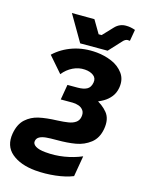

<svg xmlns="http://www.w3.org/2000/svg" viewBox="-172 -798 818 1083"><g transform="rotate(15 237.5 -256.5)"><path d="M142.6 203.6Q53.4 195.4 3 152.7Q-47.4 110 -34.4 34.6Q-24.2 -21.8 7.9 -50.6Q40 -79.4 83 -89Q126 -98.6 189.4 -100.8Q228.8 -102.6 253.8 -106.7Q278.8 -110.8 295.4 -122.2Q312 -133.6 316.2 -154.8Q320.8 -179 310.6 -193.6Q300.4 -208.2 282.9 -214.3Q265.4 -220.4 247.4 -220.4H178L193.2 -309.4H253Q286.6 -309.4 306.7 -320.1Q326.8 -330.8 332 -360Q336.8 -386.4 317.4 -401.3Q298 -416.2 266.8 -418.4Q230.4 -421.2 196.5 -404.7Q162.6 -388.2 138.4 -357.4L58.2 -449.6Q104 -493 167.7 -514.4Q231.4 -535.8 306.6 -528.8Q352.8 -524.4 395 -506.6Q437.2 -488.8 462.8 -453.9Q488.4 -419 479.6 -368.8Q474.2 -338.4 456.9 -316.2Q439.6 -294 414.1 -279.2Q388.6 -264.4 351.6 -252.6L363.6 -275.2Q410.4 -253.2 439.2 -218.2Q468 -183.2 457.4 -122.8Q447.4 -67 410.2 -38.3Q373 -9.6 325.7 -1.4Q278.4 6.8 216.8 6.6Q176.2 6.4 152.9 8.7Q129.6 11 115 19.1Q100.4 27.2 97.2 43.8Q94 61.4 113.2 73.7Q132.4 86 171.2 89.4Q226 94.8 280.9 85.9Q335.8 77 383.4 56.6L362.6 177.8Q319.6 195.2 259.9 201.9Q200.2 208.6 142.6 203.6ZM112.6 -707.6 244.2 -707 289.2 -630.8H306.8L361.4 -688.6Q375.4 -703.8 392.8 -711.1Q410.2 -718.4 430.2 -717.4Q452.6 -717.4 480.8 -707.6L469.2 -640.8Q464.2 -641.8 456.2 -641.8Q444.6 -641.8 432.4 -630.4L362.2 -554.4H202Z"/></g></svg>

Font: Fixel Italic Variable 20240409 Display Thin
Style: Italic
Weight: 100
Italic angle: -10°
Designer: AlfaBravo + MacPaw
Foundry: Kyrylo Tkachov, Marchela Mozhyna, Serhii Makarenko, Maria Weinstein, Zakhar Kryvoshyya
Version: Version 1.211;Glyphs 3.2 (3225)